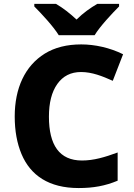

<svg xmlns="http://www.w3.org/2000/svg" viewBox="-20 -951 683 981"><path d="M463.4 -771C490.2 -815.9 554.2 -883.8 588.4 -918V-931.2H477.1C442.4 -911.1 404.3 -884.3 371.1 -851.1C335.4 -884.3 302.7 -909.7 266.1 -931.2H155.3V-918C191.9 -881.3 252.4 -816.4 280.3 -771ZM394 -583C450.2 -583 502.9 -562 556.2 -538.1L608.9 -673.8C541 -707.5 463.9 -724.1 395 -724.1C321.8 -724.1 259.8 -708.5 209 -677.2C107.4 -614.3 55.2 -500 55.2 -356C55.2 -282.7 66.9 -218.8 89.8 -164.1C135.7 -54.7 230 9.8 381.8 9.8C456.5 9.8 517.1 -1 581.1 -27.8V-171.9C516.1 -147.9 459 -130.9 398.9 -130.9C283.2 -130.9 230 -210 230 -355C230 -425.8 244.1 -481.4 272.9 -522C301.8 -562.5 341.8 -583 394 -583Z"/></svg>

Font: Noto Reveo Sans
Style: Regular
Weight: 800
Designer: Monotype Design Team
Foundry: Monotype Imaging Inc.
Version: Version 2.007